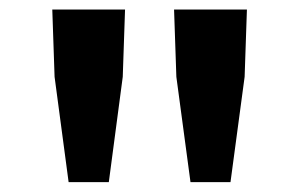

<svg xmlns="http://www.w3.org/2000/svg" viewBox="-20 -799 614 394"><path d="M120.8 -425.3H203.3L231.9 -641.4L236.6 -779.4H87.3L92 -641.4ZM370.9 -425.3H453L482 -641.4L486.7 -779.4H337.2L341.9 -641.4Z"/></svg>

Font: Source Han Sans JP VF
Style: Regular
Weight: 250
Designer: Ryoko NISHIZUKA 西塚涼子 (kana, bopomofo & ideographs); Paul D. Hunt (Latin, Greek & Cyrillic); Sandoll Communications 산돌커뮤니
Foundry: Adobe
Version: Version 2.004;hotconv 1.0.118;makeotfexe 2.5.65603